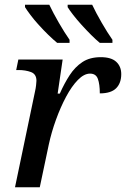

<svg xmlns="http://www.w3.org/2000/svg" viewBox="-20 -786 529 806"><path d="M127 -402Q130 -415 131.5 -428.5Q133 -442 133 -447Q133 -475 110 -483.5Q87 -492 58 -492H48L57 -536H243L222 -393H231Q250 -436 272.5 -470.5Q295 -505 326 -525.5Q357 -546 403 -546Q447 -546 468 -526.5Q489 -507 489 -475Q489 -437 467.5 -415.5Q446 -394 399 -394Q399 -432 391 -454.5Q383 -477 358 -477Q333 -477 307 -450.5Q281 -424 257.5 -380Q234 -336 215 -283.5Q196 -231 185 -180L147 0H43ZM399 -606Q382 -620 362.5 -639.5Q343 -659 323 -681Q303 -703 287.5 -723Q272 -743 264 -756V-766H367Q383 -732 407 -690.5Q431 -649 452 -619V-606ZM220 -606Q203 -620 183 -639.5Q163 -659 143 -681Q123 -703 108 -723Q93 -743 85 -756V-766H187Q203 -732 227 -690.5Q251 -649 272 -619V-606Z"/></svg>

Font: ET Text
Style: Italic
Weight: 470
Italic angle: -12°
Designer: Monotype Design Team
Foundry: Monotype Imaging Inc.
Version: Version 2.009